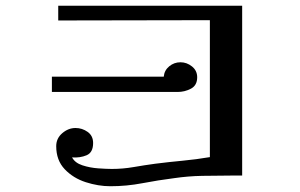

<svg xmlns="http://www.w3.org/2000/svg" viewBox="-20 -675 1040 666"><path d="M664 -407Q664 -379 642.5 -367.5Q621 -356 596 -356H160V-409H548Q550 -431 567 -445Q584 -459 606 -459Q628 -459 646 -444.5Q664 -430 664 -407ZM820 -66H779Q730 -66 681 -65Q632 -64 584 -57Q529 -50 474 -39.5Q419 -29 363 -29Q321 -29 277.5 -43Q234 -57 204.5 -88Q175 -119 175 -168Q175 -195 196 -213Q217 -231 242 -231Q265 -231 284 -217.5Q303 -204 303 -179Q303 -146 280.5 -136.5Q258 -127 230 -129Q240 -110 266 -101.5Q292 -93 321 -91Q350 -89 368 -89Q406 -89 443.5 -95.5Q481 -102 518 -107Q565 -113 613 -117.5Q661 -122 708 -130V-605L182 -604V-655H820Z"/></svg>

Font: Kaisei Decol Medium
Style: Regular
Weight: 500
Designer: Font-Kai, 金井和夫
Foundry: KAZUO KANAI
Version: Version 5.003